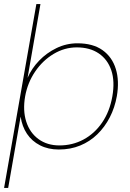

<svg xmlns="http://www.w3.org/2000/svg" viewBox="-27 -720 637 940"><path d="M-7 200 151 -700H171L108 -339Q128 -385 164.5 -423Q201 -461 249.5 -484.5Q298 -508 352 -508Q428 -508 475 -474.5Q522 -441 540 -382.5Q558 -324 545 -249Q535 -193 510.5 -145.5Q486 -98 449.5 -62.5Q413 -27 365.5 -7.5Q318 12 261 12Q209 12 169 -8.5Q129 -29 105 -65Q81 -101 74 -149L13 200ZM264 -8Q328 -8 382 -37Q436 -66 473 -120Q510 -174 523 -248Q536 -322 518 -375.5Q500 -429 456.5 -458.5Q413 -488 349 -488Q289 -488 235.5 -456Q182 -424 145 -369.5Q108 -315 96 -248Q84 -179 101.5 -124.5Q119 -70 161.5 -39Q204 -8 264 -8Z"/></svg>

Font: DM Sans 24pt Thin
Style: Italic
Weight: 250
Italic angle: -10°
Designer: Colophon Foundry, Jonny Pinhorn
Foundry: Colophon Foundry
Version: Version 4.004;gftools[0.9.30]